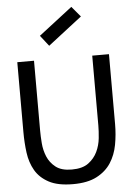

<svg xmlns="http://www.w3.org/2000/svg" viewBox="-74 -1281 929 1343"><g transform="rotate(-5 390.5 -610.0)"><path d="M478.8 -1227.5 540 -1155 301.2 -970 242.5 -1045ZM383.8 8.8Q277.5 8.8 214.4 -25Q151.2 -58.8 119.4 -113.8Q87.5 -168.8 78.1 -239.4Q68.8 -310 68.8 -383.8V-875H186.2V-383.8Q186.2 -346.2 190 -296.2Q193.8 -246.2 212.5 -201.2Q231.2 -156.2 271.2 -125Q311.2 -93.8 383.8 -93.8Q458.8 -93.8 500.6 -125Q542.5 -156.2 563.8 -201.2Q585 -246.2 590 -296.2Q595 -346.2 595 -383.8V-875H712.5V-383.8Q712.5 -310 699.4 -239.4Q686.2 -168.8 650.6 -113.8Q615 -58.8 550.6 -25Q486.2 8.8 383.8 8.8Z"/></g></svg>

Font: Abordage
Style: Regular
Weight: 400
Designer: Ange Degheest & Eugénie Bidaut
Foundry: Velvetyne Type Foundry
Version: Version 1.000;FEAKit 1.0